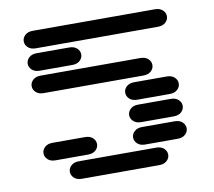

<svg xmlns="http://www.w3.org/2000/svg" viewBox="-89 -965 1178 1055"><g transform="rotate(-10 500.0 -437.0)"><path d="M284.2 -13.7H715.8Q743.2 -13.7 758.8 -28.3Q774.4 -43 774.4 -62.5Q774.4 -82 758.8 -96.7Q743.2 -111.3 715.8 -111.3H284.2Q256.8 -111.3 241.2 -96.7Q225.6 -82 225.6 -62.5Q225.6 -43 241.2 -28.3Q256.8 -13.7 284.2 -13.7ZM159.2 -138.7H340.8Q368.2 -138.7 383.8 -153.3Q399.4 -168 399.4 -187.5Q399.4 -207 383.8 -221.7Q368.2 -236.3 340.8 -236.3H159.2Q131.8 -236.3 116.2 -221.7Q100.6 -207 100.6 -187.5Q100.6 -168 116.2 -153.3Q131.8 -138.7 159.2 -138.7ZM659.2 -138.7H840.8Q868.2 -138.7 883.8 -153.3Q899.4 -168 899.4 -187.5Q899.4 -207 883.8 -221.7Q868.2 -236.3 840.8 -236.3H659.2Q631.8 -236.3 616.2 -221.7Q600.6 -207 600.6 -187.5Q600.6 -168 616.2 -153.3Q631.8 -138.7 659.2 -138.7ZM659.2 -263.7H840.8Q868.2 -263.7 883.8 -278.3Q899.4 -293 899.4 -312.5Q899.4 -332 883.8 -346.7Q868.2 -361.3 840.8 -361.3H659.2Q631.8 -361.3 616.2 -346.7Q600.6 -332 600.6 -312.5Q600.6 -293 616.2 -278.3Q631.8 -263.7 659.2 -263.7ZM659.2 -388.7H840.8Q868.2 -388.7 883.8 -403.3Q899.4 -418 899.4 -437.5Q899.4 -457 883.8 -471.7Q868.2 -486.3 840.8 -486.3H659.2Q631.8 -486.3 616.2 -471.7Q600.6 -457 600.6 -437.5Q600.6 -418 616.2 -403.3Q631.8 -388.7 659.2 -388.7ZM159.2 -513.7H715.8Q743.2 -513.7 758.8 -528.3Q774.4 -543 774.4 -562.5Q774.4 -582 758.8 -596.7Q743.2 -611.3 715.8 -611.3H159.2Q131.8 -611.3 116.2 -596.7Q100.6 -582 100.6 -562.5Q100.6 -543 116.2 -528.3Q131.8 -513.7 159.2 -513.7ZM159.2 -638.7H340.8Q368.2 -638.7 383.8 -653.3Q399.4 -668 399.4 -687.5Q399.4 -707 383.8 -721.7Q368.2 -736.3 340.8 -736.3H159.2Q131.8 -736.3 116.2 -721.7Q100.6 -707 100.6 -687.5Q100.6 -668 116.2 -653.3Q131.8 -638.7 159.2 -638.7ZM159.2 -763.7H840.8Q868.2 -763.7 883.8 -778.3Q899.4 -793 899.4 -812.5Q899.4 -832 883.8 -846.7Q868.2 -861.3 840.8 -861.3H159.2Q131.8 -861.3 116.2 -846.7Q100.6 -832 100.6 -812.5Q100.6 -793 116.2 -778.3Q131.8 -763.7 159.2 -763.7Z"/></g></svg>

Font: Sixtyfour Convergence
Style: Regular
Weight: 400
Designer: Jens Kutilek
Foundry: Jens Kutilek
Version: Version 2.001